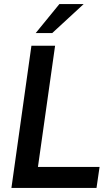

<svg xmlns="http://www.w3.org/2000/svg" viewBox="-20 -921 541 941"><path d="M134 -697H250L166 -103H468L453 0H36ZM271 -901H390L236 -759H155Z"/></svg>

Font: Hanken Grotesk SemiBold
Style: Italic
Weight: 600
Italic angle: -8°
Designer: Alfredo Marco Pradil
Foundry: Hanken Design Co.
Version: Version 3.014